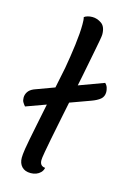

<svg xmlns="http://www.w3.org/2000/svg" viewBox="-151 -812 601 891"><g transform="rotate(15 149.0 -367.0)"><path d="M89 20Q61 20 46 4Q31 -12 31 -39Q31 -47 32 -56.5Q33 -66 35.5 -83Q38 -100 44 -130Q50 -160 59.5 -207.5Q69 -255 83.5 -325.5Q98 -396 118 -494Q128 -550 135.5 -609Q143 -668 143 -708Q143 -719 142.5 -727.5Q142 -736 140 -743Q146 -748 156.5 -751Q167 -754 179 -754Q202 -754 223 -739.5Q244 -725 244 -687Q244 -680 239.5 -655.5Q235 -631 228.5 -598Q222 -565 215.5 -531.5Q209 -498 204 -473Q179 -352 163.5 -276Q148 -200 139.5 -156.5Q131 -113 127.5 -92.5Q124 -72 123 -64.5Q122 -57 122 -51Q122 -37 128.5 -29.5Q135 -22 148 -21Q145 -7 136 2Q127 11 115 15.5Q103 20 89 20ZM-16 -272Q-23 -280 -28 -288.5Q-33 -297 -33 -310Q-33 -325 -24.5 -338Q-16 -351 3 -359L315 -474Q324 -466 327.5 -454.5Q331 -443 331 -434Q331 -412 316 -399.5Q301 -387 273 -377Z"/></g></svg>

Font: Sansita Swashed Light
Style: Regular
Weight: 300
Designer: Pablo Cosgaya
Foundry: Omnibus-Type
Version: Version 1.003